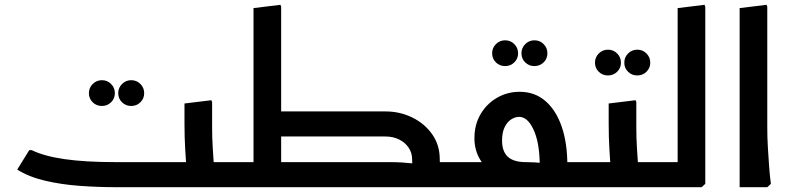

<svg xmlns="http://www.w3.org/2000/svg" viewBox="-20 -779 3291 799"><path d="M403.9 -338Q381.3 -338 365.7 -353.3Q350 -368.7 350 -391.2Q350 -413.8 365.8 -429.5Q381.6 -445.3 404.1 -445.3Q426.7 -445.3 442.3 -429.5Q458 -413.8 458 -391.2Q458 -368.7 442.2 -353.3Q426.4 -338 403.9 -338ZM525.9 -338Q503.3 -338 487.7 -353.3Q472 -368.7 472 -391.2Q472 -413.8 487.8 -429.5Q503.6 -445.3 526.1 -445.3Q548.7 -445.3 564.3 -429.5Q580 -413.8 580 -391.2Q580 -368.7 564.2 -353.3Q548.4 -338 525.9 -338Z M831.7 0V-104.3H948.7V0ZM948.7 0V-104.3Q960.7 -104.3 964.7 -90.4Q968.7 -76.5 968.7 -52.9Q968.7 -30.6 964.7 -15.3Q960.7 0 948.7 0ZM463.3 0Q389 0 312.7 -5.5Q236.3 -10.9 168.4 -26.8Q100.6 -42.6 51.7 -73.3L101.7 -154.3H112Q163.3 -129 249 -116.7Q334.7 -104.3 463.3 -104.3H753L749.7 0ZM756.7 0 759.7 -42Q759.7 -42 756.7 -74.5Q753.7 -107 750.7 -158Q747.7 -209 747.7 -265V-348.3L859.7 -362L862.7 -354V-247Q862.7 -206 865.2 -165Q867.7 -124 870.2 -89.5Q872.7 -55 875.2 -34.5Q877.7 -14 877.7 -14L862.7 0ZM661.7 0V-104.3H767.7V0ZM661.7 0Q650.7 0 646.2 -15.4Q641.7 -30.9 641.7 -53.3Q641.7 -76.3 646.2 -90.3Q650.7 -104.3 661.7 -104.3Z M1725.3 0V-104.3H1896V0ZM1896 0V-104.3Q1908 -104.3 1912 -90.4Q1916 -76.5 1916 -52.9Q1916 -30.6 1912 -15.3Q1908 0 1896 0ZM949 0V-104.3H1041V0ZM949 0Q938 0 933.5 -15.4Q929 -30.9 929 -53.3Q929 -76.3 933.5 -90.3Q938 -104.3 949 -104.3ZM1035 0V-745.3L1147 -759L1150 -751V0ZM951.3 0 947 -8 998 -104.3H1150V0ZM1115.3 -211V-315.3H1496.3V-211ZM1115.3 0V-104.3H1496.3V0ZM1695 -117Q1695 -143 1680.5 -164.5Q1666 -186 1641 -198.5Q1616 -211 1584 -211H1438.7V-222L1450.7 -315.3H1584Q1644.3 -315.3 1695.8 -290Q1747.3 -264.7 1778.7 -220Q1810 -175.3 1810 -117ZM1306.3 0 1302 -8 1353 -104.3H1505V0ZM1353 0V-104.3H1604Q1629 -104.3 1653.5 -102.8Q1678 -101.3 1694 -99.3Q1710 -97.3 1710 -97.3V0ZM1402 -211 1397.7 -219 1448.7 -315.3H1567.3V-211ZM1706 0Q1702 -27 1698.5 -57Q1695 -87 1695 -117H1810Q1810 -87.3 1813.3 -60.3Q1816.7 -33.3 1820 -14L1805 0Z M2081.9 -504Q2059.3 -504 2043.7 -519.3Q2028 -534.7 2028 -557.2Q2028 -579.8 2043.8 -595.5Q2059.6 -611.3 2082.1 -611.3Q2104.7 -611.3 2120.3 -595.5Q2136 -579.8 2136 -557.2Q2136 -534.7 2120.2 -519.3Q2104.4 -504 2081.9 -504ZM2203.9 -504Q2181.3 -504 2165.7 -519.3Q2150 -534.7 2150 -557.2Q2150 -579.8 2165.8 -595.5Q2181.6 -611.3 2204.1 -611.3Q2226.7 -611.3 2242.3 -595.5Q2258 -579.8 2258 -557.2Q2258 -534.7 2242.2 -519.3Q2226.4 -504 2203.9 -504Z M2296.3 0V-104.3H2427V0ZM2427 0V-104.3Q2439 -104.3 2443 -90.3Q2447 -76.3 2447 -52.7Q2447 -30.7 2443 -15.3Q2439 0 2427 0ZM1896 0V-104.3H2169.3Q2188.3 -104.3 2206.2 -103.2Q2224 -102 2236 -100.7Q2248 -99.3 2248 -99.3L2226 -86.7Q2226 -90.7 2226 -94Q2226 -97.3 2226 -101.3Q2224.3 -188.7 2199.8 -240.7Q2175.3 -292.7 2140 -292.7Q2124.3 -292.7 2107.8 -282.5Q2091.3 -272.3 2080.3 -250.3Q2069.3 -228.3 2069.3 -194Q2069.3 -148.7 2093.5 -126.5Q2117.7 -104.3 2168.7 -104.3V-27.7Q2099 -27.7 2051 -50.7Q2003 -73.7 1978.7 -113.7Q1954.3 -153.7 1954.3 -203.7Q1954.3 -260 1979.5 -303.3Q2004.7 -346.7 2047.7 -371.8Q2090.7 -397 2142.7 -397Q2205.3 -397 2249.7 -358.7Q2294 -320.3 2317.5 -252Q2341 -183.7 2341 -92Q2342.3 -61.7 2343.7 -39.7Q2345 -17.7 2345.3 -12.7L2333 0ZM1896 0Q1885 0 1880.5 -15.3Q1876 -30.7 1876 -53.3Q1876 -76.3 1880.5 -90.3Q1885 -104.3 1896 -104.3Z M2509.9 -465Q2487.3 -465 2471.7 -480.3Q2456 -495.7 2456 -518.2Q2456 -540.8 2471.8 -556.5Q2487.6 -572.3 2510.1 -572.3Q2532.7 -572.3 2548.3 -556.5Q2564 -540.8 2564 -518.2Q2564 -495.7 2548.2 -480.3Q2532.4 -465 2509.9 -465ZM2631.9 -465Q2609.3 -465 2593.7 -480.3Q2578 -495.7 2578 -518.2Q2578 -540.8 2593.8 -556.5Q2609.6 -572.3 2632.1 -572.3Q2654.7 -572.3 2670.3 -556.5Q2686 -540.8 2686 -518.2Q2686 -495.7 2670.2 -480.3Q2654.4 -465 2631.9 -465Z M2593.7 0V-104.3H2714V0ZM2714 0V-104.3Q2726 -104.3 2730 -90.4Q2734 -76.5 2734 -52.9Q2734 -30.6 2730 -15.3Q2726 0 2714 0ZM2522 0 2525 -42Q2525 -42 2522 -74.5Q2519 -107 2516 -158Q2513 -209 2513 -265V-348.3L2625 -362L2628 -354V-247Q2628 -206 2630.5 -165Q2633 -124 2635.5 -89.5Q2638 -55 2640.5 -34.5Q2643 -14 2643 -14L2628 0ZM2427 0V-104.3H2533V0ZM2427 0Q2416 0 2411.5 -15.4Q2407 -30.9 2407 -53.3Q2407 -76.3 2411.5 -90.3Q2416 -104.3 2427 -104.3Z M2800 0V-745.3L2912 -759L2915 -751V-14L2900 0ZM2714 0V-104.3H2876.7V0ZM2714 0Q2703 0 2698.5 -15.3Q2694 -30.7 2694 -53.3Q2694 -76.3 2698.5 -90.3Q2703 -104.3 2714 -104.3Z M3058 0V-745.3L3170 -759L3173 -750.9V-247.3Q3173 -206 3175.5 -165Q3178 -124 3180.5 -89.5Q3183 -55 3185.5 -34.5Q3188 -14 3188 -14L3173 0Z"/></svg>

Font: Fustat
Style: Regular
Weight: 400
Designer: Mohamed Gaber, Khaled Hosny, Laura Garcia Mut
Foundry: Kief Type Foundry, Alif Type Foundry, Hard Type Foundry
Version: Version 1.007